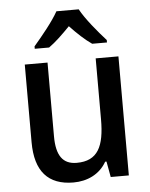

<svg xmlns="http://www.w3.org/2000/svg" viewBox="-54 -811 678 866"><g transform="rotate(-5 284.5 -378.0)"><path d="M335 -766H234C210 -722 158 -659 122 -617V-606H187C218 -628 250 -659 284 -694C317 -659 350 -628 382 -606H449V-617C412 -658 359 -721 335 -766ZM495 -539H392V-263C392 -141 362 -77 266 -77C203 -77 174 -118 174 -205V-539H71V-187C71 -56 129 10 244 10C306 10 363 -16 394 -71H400L413 0H495Z"/></g></svg>

Font: Noto Sans Khmer UI SemiCondensed Medium
Style: Regular
Weight: 500
Width: 4
Designer: Danh Hong and the Monotype Design Team
Foundry: Monotype Imaging Inc.
Version: Version 2.002